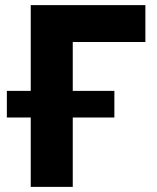

<svg xmlns="http://www.w3.org/2000/svg" viewBox="-20 -730 613 750"><path d="M547.9 -565.9H264.2V-375H426.8V-271H264.2V0H100.1V-271H6.8V-375H100.1V-710H547.9Z"/></svg>

Font: Raleway-v4020 ExtraBold
Style: Regular
Weight: 800
Designer: Matt McInerney, Pablo Impallari, Rodrigo Fuenzalida
Foundry: Matt McInerney, Pablo Impallari, Rodrigo Fuenzalida
Version: Version 4.020;PS 004.020;hotconv 1.0.88;makeotf.lib2.5.64775